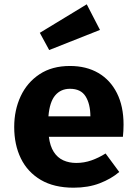

<svg xmlns="http://www.w3.org/2000/svg" viewBox="-20 -855 640 892"><path d="M207 -219.5Q212.5 -176 229.8 -149.2Q247 -122.5 274 -110.2Q301 -98 334.5 -98Q371 -98 405 -110Q439 -122 470.5 -142L534 -56Q496.5 -24 443.2 -3.5Q390 17 322 17Q231 17 169.5 -19.2Q108 -55.5 77 -119Q46 -182.5 46 -265Q46 -343.5 76 -407.8Q106 -472 163.8 -510.2Q221.5 -548.5 305 -548.5Q381 -548.5 436.8 -516Q492.5 -483.5 523.2 -422.5Q554 -361.5 554 -276Q554 -262.5 553.2 -247Q552.5 -231.5 551 -219.5ZM305 -442.5Q262.5 -442.5 236.5 -412Q210.5 -381.5 205 -314.5H400Q399.5 -372.5 377.5 -407.5Q355.5 -442.5 305 -442.5ZM383 -835 444.5 -716 208.5 -622.5 165 -702.5Z"/></svg>

Font: Fira Code Light
Style: Bold
Weight: 700
Monospace: yes
Version: Version 5.002